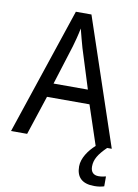

<svg xmlns="http://www.w3.org/2000/svg" viewBox="-100 -782 770 1068"><g transform="rotate(10 285.0 -247.5)"><path d="M478 0C441 33 407 81 407 128C407 188 439 221 508 221C532 221 548 218 564 213V157C555 159 542 163 523 163C494 163 478 147 478 116C478 76 498 44 543 0H569L328 -716H240L0 0H91L164 -222H404ZM311 -524 381 -301H187L257 -524C265 -551 276 -592 283 -629C289 -602 305 -547 311 -524Z"/></g></svg>

Font: Noto Sans Ethiopic SemiCondensed
Style: Regular
Weight: 400
Width: 4
Designer: Monotype Design Team
Foundry: Monotype Imaging Inc.
Version: Version 2.102